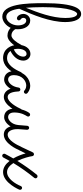

<svg xmlns="http://www.w3.org/2000/svg" viewBox="486 -1238 775 1788"><g transform="rotate(90 874.0 -344.5)"><path d="M430 -135C431 -138 432 -141 432 -143C432 -153 424 -162 414 -162C407 -162 400 -158 397 -152C380 -117 342 -63 312 -63C275 -63 257 -90 252 -100C253 -108 253 -116 253 -124C253 -180 227 -238 171 -238C139 -238 110 -211 110 -173C110 -150 126 -114 152 -114C161 -114 170 -122 170 -132C170 -139 167 -145 162 -148C151 -156 147 -165 147 -174C147 -178 148 -201 172 -201C203 -201 217 -161 217 -124C217 -70 182 -15 137 -15C93 -15 70 -72 62 -136C120 -263 186 -425 186 -565C186 -653 159 -712 111 -712C67 -712 10 -667 10 -363C10 -205 16 22 135 22C178 22 219 -11 240 -56C255 -41 278 -26 312 -26C375 -26 425 -125 430 -135ZM53 -198C50 -228 47 -296 47 -355C47 -625 94 -675 109 -675C141 -675 148 -612 148 -565C148 -442 97 -308 53 -198Z M455 -54C506 -79 545 -121 545 -174C545 -215 514 -240 483 -240C432 -240 398 -190 398 -125C398 -58 435 15 522 15C588 14 641 -38 685 -136C686 -138 687 -141 687 -144C687 -152 679 -162 669 -162C662 -162 655 -158 652 -151C625 -90 585 -22 521 -22C490 -22 469 -35 455 -54ZM440 -85C437 -97 435 -111 435 -123C435 -161 449 -204 483 -204C496 -204 508 -193 508 -174C508 -139 482 -103 440 -85Z M1029 -136C1030 -139 1030 -141 1030 -143C1030 -152 1023 -162 1012 -162C1005 -162 998 -158 995 -151C978 -113 931 -28 884 -28C837 -28 834 -104 832 -129C832 -138 824 -146 815 -146C805 -146 797 -140 796 -130C787 -63 746 -32 722 -32C690 -32 680 -61 680 -85C680 -165 736 -201 777 -201C804 -201 820 -187 822 -185C826 -181 831 -179 836 -179C845 -179 854 -188 854 -198C854 -203 852 -207 848 -211C847 -212 820 -238 779 -238C719 -238 643 -185 643 -83C643 -32 674 5 722 5C752 5 785 -18 807 -55C819 -19 845 8 883 8C963 8 1021 -120 1029 -136Z M1158 -55C1170 -15 1196 8 1234 8C1317 8 1373 -120 1379 -136C1380 -139 1381 -141 1381 -144C1381 -152 1374 -162 1362 -162C1355 -162 1349 -158 1346 -151C1331 -116 1287 -28 1235 -28C1188 -28 1181 -100 1183 -127L1189 -208C1189 -218 1183 -228 1171 -228C1162 -228 1153 -221 1152 -211L1145 -127C1139 -62 1095 -32 1072 -32C1044 -32 1028 -52 1028 -90C1028 -158 1056 -196 1062 -207C1064 -211 1066 -215 1066 -219C1066 -229 1058 -237 1048 -237C1043 -237 1038 -235 1034 -231C1034 -231 992 -182 992 -90C992 -32 1023 5 1072 5C1102 5 1135 -18 1158 -55Z M1637 -276C1639 -280 1641 -284 1641 -288C1641 -298 1633 -306 1622 -306C1617 -306 1612 -304 1608 -300C1561 -242 1518 -181 1479 -118C1452 -173 1437 -237 1435 -255C1434 -265 1427 -273 1417 -273C1410 -273 1403 -269 1400 -263L1347 -151C1346 -149 1345 -146 1345 -144C1345 -134 1353 -125 1364 -125C1370 -125 1377 -129 1380 -136L1409 -195C1418 -161 1434 -118 1456 -80C1441 -55 1428 -30 1414 -4C1413 -1 1412 1 1412 4C1412 14 1420 23 1431 23C1437 23 1444 19 1447 13C1457 -7 1468 -26 1479 -46C1506 -11 1540 15 1583 15C1686 15 1749 -142 1747 -137C1748 -139 1748 -142 1748 -144C1748 -153 1741 -162 1730 -162C1723 -162 1716 -157 1713 -150C1694 -102 1645 -22 1583 -22C1549 -22 1522 -47 1499 -81C1540 -149 1586 -214 1637 -276Z"/></g></svg>

Font: Sacramento
Style: Regular
Weight: 400
Designer: Astigmatic (AOETI)
Foundry: Astigmatic (AOETI)
Version: Version 1.000